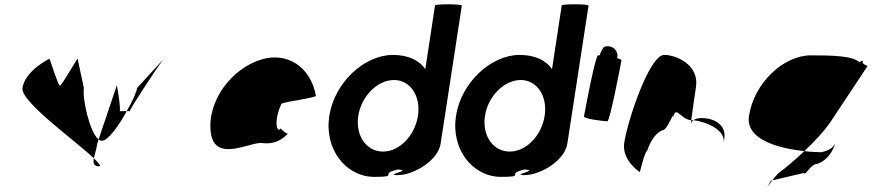

<svg xmlns="http://www.w3.org/2000/svg" viewBox="-20 -810 4033 888"><path d="M84 -403C74 -340 332 -157 414 -78C418 -97 426 -120 430 -146L436 -165C395 -197 360 -353 368 -403L339 -538C340 -546 266 -414 257 -414C248 -414 209 -546 208 -538C208 -538 96 -484 84 -403ZM414 -78C410 -56 413 -41 439 -41C449 -41 437 -55 414 -78ZM436 -165C441 -161 446 -159 451 -159C480 -159 530 -229 566 -296H533C541 -296 521 -422 520 -414ZM566 -296H581C573 -296 708 -499 733 -533L614 -403C611 -381 591 -339 566 -296ZM733 -533 737 -538C737 -538 736 -537 733 -533Z M955 -196C974 -52 1147 -160 1196 -148C1235 -144 1273 -152 1311 -191C1303 -193 1277 -212 1280 -217C1258 -188 1246 -257 1282 -330C1294 -340 1449 -358 1441 -368C1415 -506 1304 -570 1189 -535C1050 -493 936 -341 955 -196ZM1280 -218V-217ZM1312 -192 1311 -191C1313 -191 1313 -191 1312 -190Z M1503 -274C1479 -118 1581 8 1711 8C1831 8 1729 -6 1820 -26C1893 -23 1752 0 1820 0C1891 0 2006 -66 2018 -146L2116 -784C2117 -792 1993 -792 1992 -785L1947 -490C1919 -532 1866 -556 1797 -556C1667 -556 1527 -430 1503 -274ZM1637 -274C1651 -366 1727 -440 1802 -440C1878 -440 1927 -366 1913 -274C1899 -184 1829 -109 1751 -109C1674 -109 1623 -184 1637 -274Z M2089 -274C2065 -118 2167 8 2297 8C2417 8 2315 -6 2406 -26C2479 -23 2338 0 2406 0C2477 0 2592 -66 2604 -146L2702 -784C2703 -792 2579 -792 2578 -785L2533 -490C2505 -532 2452 -556 2383 -556C2253 -556 2113 -430 2089 -274ZM2223 -274C2237 -366 2313 -440 2388 -440C2464 -440 2513 -366 2499 -274C2485 -184 2415 -109 2337 -109C2260 -109 2209 -184 2223 -274Z M2681 -272C2679 -260 2776 -249 2789 -249C2801 -249 2852 -518 2854 -530C2855 -534 2847 -538 2834 -541C2836 -548 2837 -556 2834 -564C2828 -588 2801 -602 2777 -594C2771 -594 2762 -578 2753 -554H2746C2733 -554 2683 -284 2681 -272Z M2867 -149C2855 -68 2939 -14 2939 -14C2938 -6 2962 -112 2973 -112C2992 -171 3022 -200 3045 -208C3069 -208 3101 -314 3093 -261C3104 -331 3128 -256 3177 -254C3181 -281 3189 -346 3199 -409C3214 -510 3108 -556 3052 -556C2983 -556 2882 -250 2867 -149ZM3177 -254C3177 -246 3176 -242 3177 -241C3176 -237 3177 -246 3187 -254ZM3187 -254C3232 -250 3337 -215 3327 -149L3330 -170C3339 -228 3289 -264 3225 -264C3206 -264 3194 -259 3187 -254Z M3444 -274C3426 -158 3598 -122 3700 -111C3746 -154 3790 -201 3821 -246L3992 -504C3999 -504 3968 -512 3970 -522C3972 -533 3964 -530 3955 -522C3924 -552 3829 -554 3730 -554C3605 -554 3468 -428 3444 -274ZM3545 26C3518 76 3522 62 3552 24ZM3552 24 3698 -10C3704 6 3729 -52 3760 -52C3784 -60 3823 -84 3843 -146C3832 -124 3809 -113 3780 -106C3765 -106 3734 -107 3700 -111C3659 -72 3617 -36 3579 -8C3568 4 3559 15 3552 24Z"/></svg>

Font: Ampere
Style: CndIta
Weight: 400
Version: Version 1